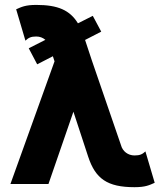

<svg xmlns="http://www.w3.org/2000/svg" viewBox="-20 -756 678 789"><path d="M357.4 -507.8 329.6 -591.8 396 -626 361.3 -690.9 300.3 -660.2C267.1 -714.4 217.8 -735.8 128.9 -735.8C84.5 -735.8 68.4 -727.5 46.4 -717.8L84.5 -588.9C96.7 -600.6 106.9 -606 128.9 -606C143.6 -606 156.2 -601.1 166.5 -592.3L98.1 -557.6L132.8 -491.7L197.3 -524.9L204.1 -503.9L22.9 0H179.2L281.7 -296.9L342.3 -112.3C372.1 -21.5 420.9 13.2 532.7 13.2C577.6 13.2 593.8 4.9 615.7 -4.9L577.6 -133.8C564.9 -122.1 555.2 -117.2 532.7 -117.2C506.3 -117.2 483.9 -133.8 477.1 -159.7Z"/></svg>

Font: Giphurs ExtraBold
Style: Regular
Weight: 800
Version: Version 1.000